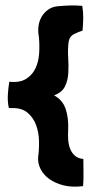

<svg xmlns="http://www.w3.org/2000/svg" viewBox="-20 -700 358 721"><path d="M293 -103Q272 -105 260 -116.5Q248 -128 242.5 -143.5Q237 -159 236 -177.5Q235 -196 236 -213Q238 -255 227 -289.5Q216 -324 183 -342Q213 -353 224 -375.5Q235 -398 236.5 -426Q238 -454 236 -485Q234 -516 238 -545Q242 -564 258 -572Q274 -580 290 -585Q292 -607 292.5 -630.5Q293 -654 289 -678Q265 -680 243 -679.5Q221 -679 192 -676Q173 -673 159 -662.5Q145 -652 136 -636.5Q127 -621 124.5 -601.5Q122 -582 126 -562Q129 -531 127 -499.5Q125 -468 113 -443Q101 -418 77.5 -403.5Q54 -389 15 -393Q11 -370 9.5 -344.5Q8 -319 13 -295Q15 -294 21 -294Q60 -296 82.5 -277.5Q105 -259 115.5 -230.5Q126 -202 126.5 -169Q127 -136 123 -108Q122 -85 133 -64Q144 -43 165.5 -27.5Q187 -12 218.5 -4Q250 4 292 -1Q294 -24 293.5 -52Q293 -80 293 -103Z"/></svg>

Font: Londrina Solid
Style: Regular
Weight: 400
Designer: Marcelo Magalhaes
Foundry: Marcelo Magalhães
Version: Version 1.002